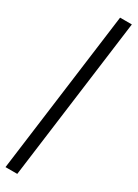

<svg xmlns="http://www.w3.org/2000/svg" viewBox="-254 -853 709 987"><g transform="rotate(30 100.5 -360.0)"><path d="M1 120.1 127 -839.8H196.8L70.8 120.1Z"/></g></svg>

Font: Cooper Hewitt
Style: Book Italic
Weight: 706
Designer: Village Type and Design LLC
Foundry: Cooper Hewitt Smithsonian Design Museum
Version: 1.000